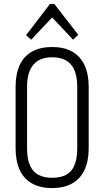

<svg xmlns="http://www.w3.org/2000/svg" viewBox="-20 -945 528 972"><path d="M244 7Q184 7 142.5 -16Q101 -39 80 -84Q59 -129 59 -195V-505Q59 -571 80 -616Q101 -661 142.5 -684Q184 -707 244 -707Q304 -707 345 -684Q386 -661 407.5 -616Q429 -571 429 -505V-195Q429 -129 407.5 -84Q386 -39 345 -16Q304 7 244 7ZM244 -45Q310 -45 340.5 -81Q371 -117 371 -195V-505Q371 -581 339.5 -618Q308 -655 244 -655Q181 -655 149 -617.5Q117 -580 117 -505V-195Q117 -118 148 -81.5Q179 -45 244 -45ZM112 -767 233 -925H255L376 -769L350 -744L238 -863H250L138 -744Z"/></svg>

Font: Pathway Extreme Condensed Thin
Style: Regular
Weight: 250
Width: 3
Version: Version 1.001;gftools[0.9.26]